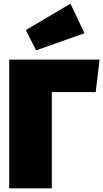

<svg xmlns="http://www.w3.org/2000/svg" viewBox="-20 -1021 560 1041"><path d="M438 -841 362 -1001 120 -858 176 -748ZM520 -698H30V0H261V-522H499Z"/></svg>

Font: Fira Sans Ultra
Style: Regular
Weight: 950
Designer: Carrois Corporate & Edenspiekermann AG
Foundry: Carrois Corporate GbR & Edenspiekermann AG
Version: Version 4.203;PS 004.203;hotconv 1.0.88;makeotf.lib2.5.64775